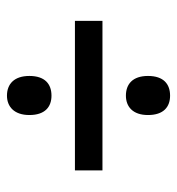

<svg xmlns="http://www.w3.org/2000/svg" viewBox="2 -634 520 565"><g transform="rotate(90 262.5 -352.0)"><path d="M262 -462C294 -462 319 -482 319 -527C319 -573 295 -592 262 -592C228 -592 204 -573 204 -527C204 -482 228 -462 262 -462ZM42 -312H482V-393H42ZM262 -112C294 -112 319 -133 319 -178C319 -224 295 -243 262 -243C228 -243 204 -224 204 -178C204 -133 228 -112 262 -112Z"/></g></svg>

Font: Noto Sans SemiCondensed Medium
Style: Regular
Weight: 500
Width: 4
Designer: Monotype Design Team
Foundry: Monotype Imaging Inc.
Version: Version 2.013